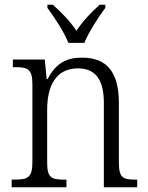

<svg xmlns="http://www.w3.org/2000/svg" viewBox="-20 -786 622 806"><path d="M267 -606H334C352 -651 394 -715 422 -753V-766H398C359 -730 328 -698 301 -657C273 -698 242 -730 202 -766H179V-753C207 -715 250 -651 267 -606ZM29 0H259V-32H251C198 -32 178 -38 178 -102V-326C178 -421 212 -499 307 -499C387 -499 416 -443 416 -354V0H556V-32H549C496 -32 479 -39 479 -105V-354C479 -485 427 -544 325 -544C260 -544 215 -522 180 -454H176L168 -536H34V-504H45C95 -504 116 -497 116 -433V-105C116 -39 95 -32 41 -32H29Z"/></svg>

Font: Noto Serif Thai SemiCondensed Light
Style: Regular
Weight: 300
Width: 4
Designer: Monotype Design Team
Foundry: Monotype Imaging Inc.
Version: Version 2.002